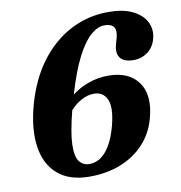

<svg xmlns="http://www.w3.org/2000/svg" viewBox="-81 -789 828 879"><g transform="rotate(-10 332.5 -350.0)"><path d="M479.5 -714Q547.5 -714 591 -693Q634.5 -672 652.8 -638Q671 -604 663 -565.5Q654.5 -523.5 625 -500.2Q595.5 -477 557 -477Q512 -477 495 -500Q478 -523 489.5 -563L497.5 -591.5Q515.5 -657 451.5 -657Q421 -657 388.5 -629.2Q356 -601.5 323.2 -538.5Q290.5 -475.5 259 -369Q293.5 -396 337.2 -411.5Q381 -427 429.5 -427Q524.5 -427 568.2 -366.2Q612 -305.5 582.5 -199.5Q564.5 -133.5 520.2 -85.8Q476 -38 411 -12.2Q346 13.5 266.5 13.5Q173.5 13.5 119.5 -32.5Q65.5 -78.5 52.8 -161.5Q40 -244.5 70.5 -356Q103 -472 164 -551.8Q225 -631.5 306 -672.8Q387 -714 479.5 -714ZM349.5 -357Q321 -357 291.5 -341.2Q262 -325.5 239.5 -299Q214 -199.5 212.5 -144Q211 -88.5 228.2 -66Q245.5 -43.5 275.5 -43.5Q318.5 -43.5 352.2 -82.5Q386 -121.5 406.5 -199Q427.5 -280.5 410.2 -318.8Q393 -357 349.5 -357Z"/></g></svg>

Font: Fraunces 72pt Soft
Style: Bold Italic
Weight: 700
Italic angle: -16°
Version: Version 1.000;[b76b70a41]